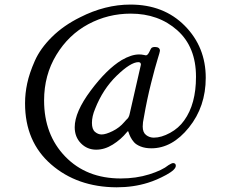

<svg xmlns="http://www.w3.org/2000/svg" viewBox="-20 -631 1040 827"><path d="M724.6 71.3Q737.3 71.3 737.3 83Q737.3 99.6 696.3 122.1Q655.3 144.5 617.2 156.2Q554.7 175.8 482.4 175.8H481.4Q312.5 174.8 200.2 77.1Q87.9 -20.5 87.9 -185.5V-186.5Q87.9 -228.5 97.2 -272Q106.4 -315.4 129.9 -368.7Q153.3 -421.9 203.6 -471.7Q253.9 -521.5 325.2 -556.6Q432.6 -611.3 542 -611.3Q685.5 -611.3 775.9 -520Q866.2 -428.7 866.2 -295.9Q866.2 -171.9 793.9 -82Q721.7 7.8 631.8 7.8Q605.5 7.8 585.9 0Q566.4 -7.8 557.1 -18.6Q547.9 -29.3 542.5 -40Q537.1 -50.8 534.7 -58.6Q532.2 -66.4 531.2 -66.4L526.4 -61.5Q501 -30.3 465.8 -8.3Q430.7 13.7 394.5 13.7Q355.5 13.7 328.6 -13.7Q301.8 -41 301.8 -83Q301.8 -148.4 370.6 -240.7Q439.5 -333 503.9 -372.1Q545.9 -396.5 579.1 -396.5Q589.8 -396.5 598.6 -394.5Q607.4 -392.6 608.4 -392.6Q616.2 -392.6 623.5 -408.2Q630.9 -423.8 632.8 -424.8Q637.7 -428.7 646.5 -428.7Q668.9 -428.7 668.9 -412.1Q668.9 -408.2 658.7 -375.5Q648.4 -342.8 630.9 -273.4Q613.3 -204.1 599.6 -125Q594.7 -103.5 594.7 -85.9Q594.7 -60.5 609.4 -49.3Q624 -38.1 642.6 -38.1Q674.8 -38.1 712.4 -58.6Q750 -79.1 773.4 -112.3Q824.2 -182.6 824.2 -299.8V-300.8Q824.2 -428.7 743.7 -500.5Q663.1 -572.3 543 -572.3Q445.3 -572.3 360.4 -526.9Q275.4 -481.4 222.7 -394.5Q169.9 -307.6 169.9 -198.2Q169.9 -50.8 261.2 43.5Q352.5 137.7 500 137.7Q566.4 137.7 622.6 120.1Q678.7 102.5 706.1 80.1Q720.7 71.3 724.6 71.3ZM586.9 -352.5Q586.9 -363.3 576.2 -363.3Q543 -363.3 482.9 -305.2Q422.9 -247.1 389.6 -162.1Q376 -129.9 376 -101.6Q376 -74.2 389.2 -63Q402.3 -51.8 418 -51.8Q435.5 -51.8 465.3 -66.4Q495.1 -81.1 515.6 -105.5Q518.6 -109.4 523.4 -114.3Q528.3 -119.1 529.8 -120.6Q531.2 -122.1 533.2 -125.5Q535.2 -128.9 536.1 -131.8Q537.1 -134.8 538.1 -138.7Q586.9 -350.6 586.9 -352.5Z"/></svg>

Font: Goudy Bookletter 1911
Style: Regular
Weight: 400
Version: Version 2010.07.03